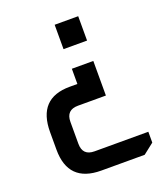

<svg xmlns="http://www.w3.org/2000/svg" viewBox="-129 -610 745 866"><g transform="rotate(-20 243.5 -177.0)"><path d="M50 10V-74Q50 -236 203 -236H240V-309H343V-143H209Q152 -143 152 -86V19Q152 76 209 76H467V128L416 168H208Q50 168 50 10ZM235 -405V-522H348V-405Z"/></g></svg>

Font: Oxanium ExtraLight Medium
Style: Regular
Weight: 500
Version: Version 2.000